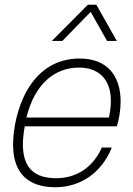

<svg xmlns="http://www.w3.org/2000/svg" viewBox="-20 -773 561 807"><path d="M315 -527C98 -527 35 -290 35 -164C35 -48 96 14 212 14C318 14 407 -46 450 -153H408C370 -67 299 -24 216 -24C109 -24 55 -83 84 -242H471C480 -269 487 -310 487 -346C487 -452 433 -527 315 -527ZM91 -279C127 -425 214 -489 312 -489C403 -489 470 -428 438 -279ZM198 -601H242L361 -723L430 -601H471L385 -753H349Z"/></svg>

Font: Nacelle UltraLight
Style: Italic
Weight: 200
Italic angle: -12°
Designer: Sora Sagano
Foundry: Sora Sagano
Version: Version 1.000;FEAKit 1.0